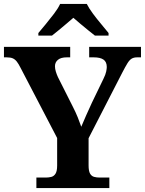

<svg xmlns="http://www.w3.org/2000/svg" viewBox="-20 -951 733 971"><path d="M164 0V-53H211Q227 -53 240 -56.5Q253 -60 261 -73Q269 -86 269 -114V-253L84 -608Q74 -628 65 -639.5Q56 -651 44.5 -656Q33 -661 13 -661H0V-714H335V-661H318Q288 -661 273 -648.5Q258 -636 258 -616Q258 -603 262.5 -588.5Q267 -574 273 -561L347 -414Q363 -383 373 -358Q383 -333 391 -310Q402 -336 415.5 -367Q429 -398 445 -432L503 -552Q514 -574 517 -589Q520 -604 520 -612Q520 -638 503.5 -649.5Q487 -661 454 -661H431V-714H693V-661H674Q657 -661 646 -654.5Q635 -648 624.5 -631Q614 -614 598 -583L428 -252V-115Q428 -86 435.5 -73Q443 -60 456 -56.5Q469 -53 484 -53H533V0ZM174 -784Q190 -803 211.5 -829Q233 -855 253.5 -882Q274 -909 284 -931H419Q430 -909 450 -882Q470 -855 492 -829Q514 -803 529 -784V-771H460Q446 -782 426 -798Q406 -814 386 -831Q366 -848 351 -861Q336 -848 316 -831Q296 -814 276.5 -798Q257 -782 243 -771H174Z"/></svg>

Font: Noto Serif Tamil
Style: Bold
Weight: 700
Designer: Indian Type Foundry, Tom Grace, and the Monotype Design Team
Foundry: Monotype Imaging Inc.
Version: Version 2.003